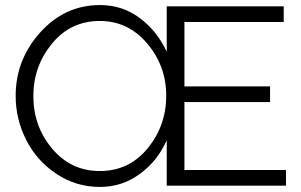

<svg xmlns="http://www.w3.org/2000/svg" viewBox="-20 -735 1193 760"><path d="M710 -62H1112V0H640V-180Q604 -98 533.5 -46.5Q463 5 376 5Q281 5 203 -47Q125 -99 83.5 -181.5Q42 -264 42 -355Q42 -499 139.5 -607Q237 -715 376 -715Q465 -715 534 -663Q603 -611 640 -530V-710H1103V-648H710V-393H1049V-331H710ZM375 -58Q491 -58 564.5 -148Q638 -238 638 -356Q638 -474 562.5 -563Q487 -652 375 -652Q259 -652 185.5 -562Q112 -472 112 -355Q112 -235 186.5 -146.5Q261 -58 375 -58Z"/></svg>

Font: Raleway
Style: Regular
Weight: 400
Designer: Matt McInerney, Pablo Impallari, Rodrigo Fuenzalida
Foundry: Matt McInerney, Pablo Impallari, Rodrigo Fuenzalida
Version: Version 1.000;PS 001.001;hotconv 1.0.56; ttfautohint (v1.5)